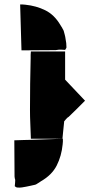

<svg xmlns="http://www.w3.org/2000/svg" viewBox="-20 -808 439 858"><path d="M229 -584Q191 -584 152.5 -583.5Q114 -583 76 -583L70 -788Q75 -788 81 -788Q87 -788 93 -787Q142 -782 182.5 -762Q223 -742 250 -696Q252 -692 255 -688Q258 -684 260 -679Q264 -673 265 -669Q267 -661 269.5 -652Q272 -643 273 -634Q275 -625 276 -615.5Q277 -606 277 -596Q276 -592 273.5 -589Q271 -586 271 -585Q261 -586 255 -586Q249 -586 243 -586Q240 -586 236 -585Q232 -584 229 -584ZM267 -267Q265 -248 263 -228Q261 -208 259 -188H118Q117 -222 115.5 -254Q114 -286 114 -317Q114 -433 117 -548Q117 -555 117 -563Q117 -571 118 -578H271V-452L360 -358Q342 -340 324 -322Q306 -304 287 -286Q286 -285 284 -284Q282 -283 280 -281Q277 -278 274.5 -275Q272 -272 268 -267ZM48 -4Q47 -8 46 -11.5Q45 -15 45 -19Q45 -60 44.5 -100.5Q44 -141 44 -181L261 -188Q261 -181 261 -175Q261 -169 260 -163Q255 -111 233.5 -68.5Q212 -26 163 2Q159 5 155 7.5Q151 10 146 13Q141 17 135 18Q126 20 117 22Q108 24 98 26Q88 28 78 29.5Q68 31 58 30Q54 30 50.5 27.5Q47 25 46 24Q47 14 47.5 7.5Q48 1 48 -4Z"/></svg>

Font: Palette Mosaic
Style: Regular
Weight: 400
Designer: Shibuyafont
Version: Version 1.001